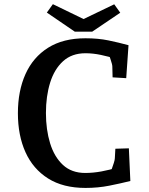

<svg xmlns="http://www.w3.org/2000/svg" viewBox="-20 -908 730 943"><path d="M399.7 15Q290 15 216.2 -31.5Q142.4 -78 105.1 -160.5Q67.9 -243 67.9 -352Q67.9 -461 105.1 -544Q142.4 -627 216.2 -673.5Q290 -720 399.7 -720Q462.4 -720 512.3 -709.6Q562.3 -699.3 611.2 -686L599.9 -524.1L533 -528.1L531.7 -581.1Q531.7 -591.1 523.1 -616Q514.5 -641 508.3 -660.3L553.4 -617.7Q514.8 -630.1 475.5 -638.3Q436.3 -646.5 399.7 -646.5Q332.8 -646.5 289.7 -607.3Q246.6 -568 226.1 -501.6Q205.6 -435.3 205.6 -353Q205.6 -271.1 226.1 -204.2Q246.6 -137.4 289.2 -97.9Q331.8 -58.5 398.7 -58.5Q436.6 -58.5 478 -66Q519.3 -73.5 563 -87.2L515.3 -43Q521.3 -57.4 527.9 -75.1Q534.5 -92.9 539.2 -108.2Q544 -123.5 544 -130.5L546.6 -177.5L612.9 -179.5L620.2 -19Q571.9 -7 516.6 4Q461.4 15 399.7 15ZM239.7 -887.5 435.5 -792.6 401.8 -752.4H347.5L210.1 -846.2ZM541 -886.9 570.6 -845.5 432.8 -752.4H378.5L344.9 -792.6Z"/></svg>

Font: Andada Pro
Style: Regular
Weight: 400
Designer: Carolina Giovagnoli
Foundry: Huerta Tipografica
Version: Version 3.003